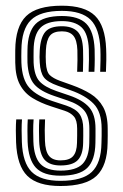

<svg xmlns="http://www.w3.org/2000/svg" viewBox="-20 -628 420 657"><path d="M187 -61.8Q150.5 -61.8 133.1 -80.8Q115.8 -99.8 114 -145Q113.5 -160.2 113.4 -180Q113.2 -199.8 114.5 -219.5H134.2Q133.2 -202 133.1 -182.6Q133 -163.2 133.8 -146.5Q135 -110.5 147.5 -94.9Q160 -79.2 187 -79.2Q217.8 -79.2 230.2 -93.8Q242.8 -108.2 243.5 -139Q244 -152 244 -163.4Q244 -174.8 244 -187.8Q244 -216.5 232.9 -229.4Q221.8 -242.2 201.2 -249L154.5 -264.2Q118.8 -275.8 91.4 -292.5Q64 -309.2 48.4 -337.9Q32.8 -366.5 32.2 -413.5Q32 -426.8 32.1 -437.2Q32.2 -447.8 32.2 -456.5Q32.8 -537.2 69.5 -572.9Q106.2 -608.5 191.8 -608.5Q269.5 -608.5 304.8 -574.4Q340 -540.2 343.2 -461.2Q344 -444 343.8 -422.8Q343.5 -401.5 342.5 -382.2H322.8Q323.5 -399.8 323.9 -421.1Q324.2 -442.5 323.5 -460Q320.5 -530.2 289.9 -560.5Q259.2 -590.8 191.8 -590.8Q117.5 -590.8 85.6 -559.2Q53.8 -527.8 53.2 -456.5Q53 -445.2 52.9 -435.5Q52.8 -425.8 53.2 -413.5Q55.5 -354.8 81 -327.1Q106.5 -299.5 160.5 -281.8L206.5 -266.8Q239.8 -255.5 252.2 -237.4Q264.8 -219.2 264.8 -187.8Q264.8 -175.8 264.9 -164.1Q265 -152.5 264.5 -138.8Q263.8 -98.5 246.1 -80.1Q228.5 -61.8 187 -61.8ZM187 -26.8Q128.5 -26.8 102.8 -54.2Q77 -81.8 74.5 -143Q74 -160.2 73.9 -180.1Q73.8 -200 75 -219.5H95Q93.5 -199.8 93.6 -179.5Q93.8 -159.2 94.2 -144Q96.2 -90.8 117.9 -67.5Q139.5 -44.2 187 -44.2Q240.2 -44.2 262.4 -67Q284.5 -89.8 285.5 -138.8Q285.8 -152.2 285.8 -163.5Q285.8 -174.8 285.8 -187.8Q285.8 -228.8 268 -250Q250.2 -271.2 211.8 -284L166.8 -299.2Q117.5 -315.8 97 -339.8Q76.5 -363.8 74 -413.8Q73.5 -426 73.8 -435.9Q74 -445.8 74 -456.2Q74.5 -518.2 101.5 -545.8Q128.5 -573.2 191.8 -573.2Q249.2 -573.2 275.2 -546.9Q301.2 -520.5 303.8 -459.5Q304.2 -443.8 304.2 -425Q304.2 -406.2 303 -382.2H283.2Q284.2 -406.2 284.4 -424.5Q284.5 -442.8 284 -459.2Q281.8 -513.2 259.1 -534.5Q236.5 -555.8 191.8 -555.8Q140 -555.8 117.8 -532.4Q95.5 -509 95 -456.2Q95 -445 94.8 -435.4Q94.5 -425.8 95 -413.8Q97.2 -369.8 114.9 -350.1Q132.5 -330.5 172.8 -316.5L216.8 -301.5Q263 -285.8 284.9 -261Q306.8 -236.2 306.8 -187.8Q306.8 -174.8 306.8 -163Q306.8 -151.2 306.5 -138.8Q305.5 -79.8 278.4 -53.2Q251.2 -26.8 187 -26.8ZM187 8.5Q109 8.5 73.6 -26.1Q38.2 -60.8 35 -141.2Q34.2 -160.2 34.2 -181.2Q34.2 -202.2 35.5 -219.5H55.2Q54 -203.2 54 -182Q54 -160.8 54.8 -142.2Q57.5 -71 88.2 -40.1Q119 -9.2 187 -9.2Q262 -9.2 294.1 -39.6Q326.2 -70 327.2 -138.5Q327.8 -151.2 327.8 -163Q327.8 -174.8 327.8 -187.8Q327.8 -245 300.2 -273.1Q272.8 -301.2 222 -319L179 -334.2Q142 -347.2 130 -363.6Q118 -380 116 -413.8Q114.5 -431 116 -456.2Q118.8 -500 135.1 -519.1Q151.5 -538.2 191.8 -538.2Q226.5 -538.2 244.6 -520.8Q262.8 -503.2 264.2 -457.2Q264.8 -445 264.6 -425Q264.5 -405 263.8 -382.2H244Q245.8 -425 244.8 -456.2Q243.5 -491 230.9 -505.9Q218.2 -520.8 191.8 -520.8Q162.8 -520.8 150.8 -505.8Q138.8 -490.8 137 -456.2Q135.8 -433.5 137 -413.8Q138.8 -382 150.4 -371Q162 -360 185 -351.5L227 -336.5Q262.5 -323.8 289.9 -306.9Q317.2 -290 332.9 -261.9Q348.5 -233.8 348.5 -187.8Q348.5 -174.2 348.6 -162.9Q348.8 -151.5 348.2 -138.5Q347.2 -61.2 310.6 -26.4Q274 8.5 187 8.5Z"/></svg>

Font: Big Shoulders Inline Display
Style: Bold
Weight: 700
Designer: Patric King
Foundry: XO Type Co
Version: Version 1.000